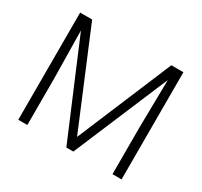

<svg xmlns="http://www.w3.org/2000/svg" viewBox="-147 -907 1159 1103"><g transform="rotate(30 432.5 -355.5)"><path d="M169.4 -710.9 431.6 -83.5 694.8 -710.9H774.9V0H714.8V-309.6L719.7 -627L455.1 0H408.7L145 -624.5L149.9 -311.5V0H89.8V-710.9Z"/></g></svg>

Font: Shabnam Thin FD
Style: Thin-FD
Weight: 100
Foundry: DejaVu fonts team - Redesigned by Saber Rastikerdar - Based on Vazir font
Version: Version 5.0.0